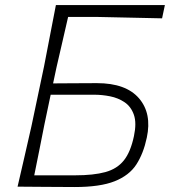

<svg xmlns="http://www.w3.org/2000/svg" viewBox="-20 -733 668 754"><path d="M273.5 1.5Q205.5 1.5 151.8 0.8Q98 0 49 0Q63 -60.5 75.8 -116Q88.5 -171.5 103.5 -237.5L153 -472.5Q166 -540 177 -596.8Q188 -653.5 199.5 -713H627.5L616.5 -661Q567 -662 501 -663.5Q435 -665 361 -666.5H247.5Q236.5 -618 225.5 -570.8Q214.5 -523.5 202 -469L188.5 -405.5Q218.5 -405.5 262 -406Q305.5 -406.5 360.5 -406.5Q474.5 -406.5 525.8 -347Q577 -287.5 556.5 -192.5Q543.5 -130.5 515.5 -87.2Q487.5 -44 430.2 -21.2Q373 1.5 273.5 1.5ZM114.5 -44.5H275Q347.5 -44.5 393.8 -57.2Q440 -70 466.5 -103.2Q493 -136.5 506 -198.5Q517 -250 505.8 -282.2Q494.5 -314.5 469.2 -331.5Q444 -348.5 412.2 -354.8Q380.5 -361 351 -361H179L154.5 -244.5Q143.5 -189 134.2 -142.2Q125 -95.5 114.5 -44.5Z"/></svg>

Font: Commissioner Loud ExtraLight
Style: Italic
Weight: 200
Italic angle: -12°
Designer: Kostas Bartsokas
Foundry: Kostas Bartsokas
Version: Version 1.000; ttfautohint (v1.8.3)